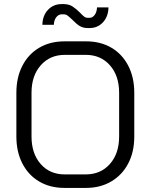

<svg xmlns="http://www.w3.org/2000/svg" viewBox="-20 -910 736 938"><path d="M60 -243V-457Q60 -532 89.5 -589Q119 -646 172 -677Q225 -708 295 -708H401Q471 -708 524 -677Q577 -646 606.5 -589Q636 -532 636 -457V-243Q636 -168 606.5 -111.5Q577 -55 523.5 -23.5Q470 8 401 8H294Q225 8 172 -23Q119 -54 89.5 -111Q60 -168 60 -243ZM399 -58Q472 -58 517 -109Q562 -160 562 -243V-457Q562 -540 517 -591Q472 -642 399 -642H297Q224 -642 179 -591Q134 -540 134 -457V-243Q134 -160 178.5 -109Q223 -58 296 -58ZM334 -813Q318 -828 310 -834Q302 -840 291 -840H281Q266 -840 255 -826Q244 -812 243 -789H187Q188 -834 214.5 -862Q241 -890 281 -890H291Q316 -890 333.5 -879Q351 -868 371 -848Q383 -835 391 -829Q399 -823 408 -823H418Q432 -823 442.5 -837Q453 -851 454 -874H510Q509 -829 483 -801Q457 -773 418 -773H408Q385 -773 368.5 -783.5Q352 -794 334 -813Z"/></svg>

Font: Stavian Regular
Style: Regular
Weight: 400
Version: Version 1.000; ttfautohint (v1.6)